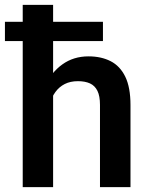

<svg xmlns="http://www.w3.org/2000/svg" viewBox="-33 -770 613 790"><path d="M-12.7 -601.1V-680.2H390.6V-601.1ZM185.5 0H60.5V-750H185.5ZM125.5 -282.2Q126 -356.4 151.6 -414.1Q177.2 -471.7 223.4 -504.9Q269.5 -538.1 331.1 -538.1Q383.3 -538.1 422.1 -518.3Q460.9 -498.5 482.4 -454.6Q503.9 -410.6 503.9 -337.4V0H378.4V-338.4Q378.4 -375 367.9 -396.2Q357.4 -417.5 337.2 -426.8Q316.9 -436 287.6 -436Q256.3 -436 233.4 -424.3Q210.4 -412.6 195.1 -391.6Q179.7 -370.6 172.1 -342.8Q164.6 -314.9 164.6 -282.7Z"/></svg>

Font: Heebo SemiBold
Style: Regular
Weight: 600
Designer: Oded Ezer
Foundry: Ezer Type House
Version: Version 3.100